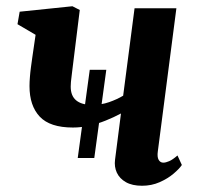

<svg xmlns="http://www.w3.org/2000/svg" viewBox="-20 -585 638 615"><path d="M229 -79 267.5 -361.5H320.5L282 -79ZM235.5 -553 211 -355Q210 -346.5 209 -338.2Q208 -330 207.2 -322.5Q206.5 -315 206.5 -307.5Q206.5 -278 224 -263.5Q241.5 -249 275 -249Q304.5 -249 329.5 -257.8Q354.5 -266.5 374.5 -278.5L411 -558.5H545L485.5 -100Q483 -82 488.2 -73Q493.5 -64 503 -64Q511 -64 522 -68.8Q533 -73.5 548.5 -87L562.5 -56.5Q554.5 -44.5 536 -28.8Q517.5 -13 491.5 -1.5Q465.5 10 435 10Q403.5 10 383.2 -1.5Q363 -13 354.2 -32Q345.5 -51 348.5 -73.5L367.5 -221.5Q344 -209 318.5 -198.8Q293 -188.5 266.5 -182.5Q240 -176.5 213.5 -176.5Q140 -176.5 107.2 -211.5Q74.5 -246.5 74.5 -309Q74.5 -322.5 75.8 -338.2Q77 -354 79.2 -370.2Q81.5 -386.5 83.5 -401.5L94 -473.5L36 -507.5L43 -547.5L212 -565Z"/></svg>

Font: Merriweather 24pt
Style: Bold Italic
Weight: 700
Italic angle: -7.8°
Designer: Eben Sorkin
Foundry: Eben Sorkin
Version: Version 2.101